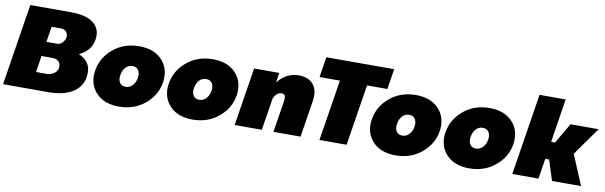

<svg xmlns="http://www.w3.org/2000/svg" viewBox="-47 -1155 5127 1626"><g transform="rotate(10 2516.5 -341.5)"><path d="M0 0 110.8 -700H460.8Q584.2 -700 646.2 -656.7Q708.3 -613.3 708.3 -539.2Q708.3 -525 705.8 -508.3Q690 -408.3 588.3 -361.7Q690 -319.2 690 -219.2Q690 -201.7 687.5 -183.3Q680 -134.2 651.7 -97.5Q623.3 -60.8 582.1 -40Q540.8 -19.2 495 -9.6Q449.2 0 400 0ZM257.5 -150H349.2Q382.5 -150 410.4 -169.2Q438.3 -188.3 442.5 -216.7Q443.3 -220.8 443.3 -230Q443.3 -256.7 425.4 -274.2Q407.5 -291.7 370.8 -291.7H279.2ZM299.2 -416.7H390.8Q416.7 -416.7 436.2 -437.1Q455.8 -457.5 460 -483.3Q460.8 -486.7 460.8 -492.5Q460.8 -515.8 445.4 -532.9Q430 -550 404.2 -550H320.8Z M744.2 -206.7Q744.2 -225 748.3 -250Q766.7 -363.3 858.8 -440Q950.8 -516.7 1081.7 -516.7Q1199.2 -516.7 1267.1 -453.8Q1335 -390.8 1335 -293.3Q1335 -270 1331.7 -250Q1313.3 -136.7 1220.8 -60Q1128.3 16.7 997.5 16.7Q880 16.7 812.1 -46.2Q744.2 -109.2 744.2 -206.7ZM962.5 -228.3Q962.5 -196.7 978.8 -177.5Q995 -158.3 1025 -158.3Q1060 -158.3 1084.2 -184.2Q1108.3 -210 1115 -250Q1116.7 -265 1116.7 -271.7Q1116.7 -303.3 1100.4 -322.5Q1084.2 -341.7 1054.2 -341.7Q1019.2 -341.7 995.4 -316.2Q971.7 -290.8 965 -250Q965 -249.2 963.8 -240.8Q962.5 -232.5 962.5 -228.3Z M1377.5 -206.7Q1377.5 -225 1381.7 -250Q1400 -363.3 1492.1 -440Q1584.2 -516.7 1715 -516.7Q1832.5 -516.7 1900.4 -453.8Q1968.3 -390.8 1968.3 -293.3Q1968.3 -270 1965 -250Q1946.7 -136.7 1854.2 -60Q1761.7 16.7 1630.8 16.7Q1513.3 16.7 1445.4 -46.2Q1377.5 -109.2 1377.5 -206.7ZM1595.8 -228.3Q1595.8 -196.7 1612.1 -177.5Q1628.3 -158.3 1658.3 -158.3Q1693.3 -158.3 1717.5 -184.2Q1741.7 -210 1748.3 -250Q1750 -265 1750 -271.7Q1750 -303.3 1733.8 -322.5Q1717.5 -341.7 1687.5 -341.7Q1652.5 -341.7 1628.8 -316.2Q1605 -290.8 1598.3 -250Q1598.3 -249.2 1597.1 -240.8Q1595.8 -232.5 1595.8 -228.3Z M1991.7 0 2070.8 -500H2287.5L2274.2 -415Q2345 -508.3 2455.8 -508.3Q2528.3 -508.3 2570 -468.8Q2611.7 -429.2 2611.7 -357.5Q2611.7 -335.8 2608.3 -316.7L2558.3 0H2325L2367.5 -266.7Q2370 -282.5 2370 -295Q2370 -315.8 2361.7 -324.6Q2353.3 -333.3 2335.8 -333.3Q2295 -333.3 2269.2 -277.5L2225 0Z M2629.2 -525 2656.7 -700H3240L3212.5 -525H3037.5L2954.2 0H2720.8L2804.2 -525Z M3123.3 -206.7Q3123.3 -225 3127.5 -250Q3145.8 -363.3 3237.9 -440Q3330 -516.7 3460.8 -516.7Q3578.3 -516.7 3646.2 -453.8Q3714.2 -390.8 3714.2 -293.3Q3714.2 -270 3710.8 -250Q3692.5 -136.7 3600 -60Q3507.5 16.7 3376.7 16.7Q3259.2 16.7 3191.2 -46.2Q3123.3 -109.2 3123.3 -206.7ZM3341.7 -228.3Q3341.7 -196.7 3357.9 -177.5Q3374.2 -158.3 3404.2 -158.3Q3439.2 -158.3 3463.3 -184.2Q3487.5 -210 3494.2 -250Q3495.8 -265 3495.8 -271.7Q3495.8 -303.3 3479.6 -322.5Q3463.3 -341.7 3433.3 -341.7Q3398.3 -341.7 3374.6 -316.2Q3350.8 -290.8 3344.2 -250Q3344.2 -249.2 3342.9 -240.8Q3341.7 -232.5 3341.7 -228.3Z M3756.7 -206.7Q3756.7 -225 3760.8 -250Q3779.2 -363.3 3871.2 -440Q3963.3 -516.7 4094.2 -516.7Q4211.7 -516.7 4279.6 -453.8Q4347.5 -390.8 4347.5 -293.3Q4347.5 -270 4344.2 -250Q4325.8 -136.7 4233.3 -60Q4140.8 16.7 4010 16.7Q3892.5 16.7 3824.6 -46.2Q3756.7 -109.2 3756.7 -206.7ZM3975 -228.3Q3975 -196.7 3991.2 -177.5Q4007.5 -158.3 4037.5 -158.3Q4072.5 -158.3 4096.7 -184.2Q4120.8 -210 4127.5 -250Q4129.2 -265 4129.2 -271.7Q4129.2 -303.3 4112.9 -322.5Q4096.7 -341.7 4066.7 -341.7Q4031.7 -341.7 4007.9 -316.2Q3984.2 -290.8 3977.5 -250Q3977.5 -249.2 3976.2 -240.8Q3975 -232.5 3975 -228.3Z M4379.2 0 4490 -700H4715L4655.8 -325H4689.2L4791.7 -500H5033.3L4861.7 -258.3L4970.8 0H4720.8L4665 -175H4631.7L4604.2 0Z"/></g></svg>

Font: BoonTook
Style: Italic
Weight: 400
Italic angle: -9°
Designer: Sungsit Sawaiwan
Foundry: FontUni
Version: Version 3.0